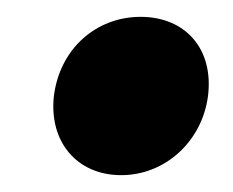

<svg xmlns="http://www.w3.org/2000/svg" viewBox="-20 -412 277 228"><path d="M124 -204C176 -204 220 -244 227 -298C234 -354 200 -392 147 -392C94 -392 51 -354 44 -298C38 -244 71 -204 124 -204Z"/></svg>

Font: Barlow Condensed Black
Style: Italic
Weight: 900
Width: 3
Italic angle: -7°
Designer: Jeremy Tribby
Foundry: Tribby Type
Version: Version 1.422;hotconv 1.0.109;makeotfexe 2.5.65596